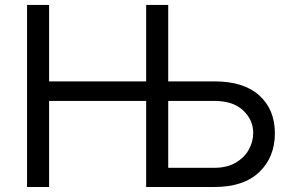

<svg xmlns="http://www.w3.org/2000/svg" viewBox="-20 -747 1169 767"><path d="M88.1 0V-727.3H176.1V-421.9H563.9V-727.3H652V-421.9H836.6Q953.8 -421.9 1016 -365.6Q1078.1 -309.3 1078.1 -214.5Q1078.1 -119.7 1016 -59.8Q953.8 0 836.6 0H563.9V-343.8H176.1V0ZM652 -343.8V-76.7H836.6Q886.4 -76.7 921 -96.8Q955.6 -116.8 973.5 -148.6Q991.5 -180.4 991.5 -215.9Q991.5 -268.1 951.3 -305.9Q911.2 -343.8 836.6 -343.8Z"/></svg>

Font: Inter Alia
Style: Regular
Weight: 400
Designer: Rasmus Andersson (Latin, Greek, Cyrillic etc.) and Evan from Shavian.info (Shavian, old style figures)
Foundry: Shavian.info
Version: Version 0.001;git-37ab20767